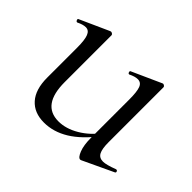

<svg xmlns="http://www.w3.org/2000/svg" viewBox="-99 -538 692 692"><g transform="rotate(45 246.5 -192.5)"><path d="M76 -115V-268Q76 -307 69 -324.5Q62 -342 46 -342Q32 -342 12 -332H11Q7 -332 5 -337.5Q3 -343 7 -344L118 -394L122 -395Q125 -395 128.5 -392.5Q132 -390 132 -387V-148Q132 -32 216 -32Q254 -32 293 -55Q332 -78 360 -117L365 -106Q320 -47 275 -19.5Q230 8 182 8Q132 8 104 -23.5Q76 -55 76 -115ZM432 -43Q449 -43 485 -57H487Q491 -57 492.5 -52.5Q494 -48 490 -46L373 9L369 10Q359 10 350 -13Q341 -36 341 -73V-268Q341 -308 334.5 -325Q328 -342 311 -342Q297 -342 277 -332H276Q272 -332 270.5 -337.5Q269 -343 273 -344L384 -394L387 -395Q390 -395 393.5 -392.5Q397 -390 397 -387V-107Q397 -73 405 -58Q413 -43 432 -43Z"/></g></svg>

Font: Cormorant Infant
Style: Regular
Weight: 400
Designer: Christian Thalmann (Catharsis Fonts)
Foundry: Catharsis Fonts
Version: Version 4.000